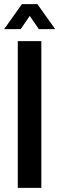

<svg xmlns="http://www.w3.org/2000/svg" viewBox="-41 -909 287 929"><path d="M45 0V-710H159V0ZM-21 -768 65 -889H140L226 -768H147L103 -832L59 -768Z"/></svg>

Font: Special Gothic Condensed Medium
Style: Regular
Weight: 500
Width: 3
Designer: Alistair McCready
Foundry: Monolith
Version: Version 1.000; ttfautohint (v1.8.4.7-5d5b)